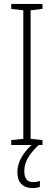

<svg xmlns="http://www.w3.org/2000/svg" viewBox="-20 -734 272 972"><path d="M195 0H37V-25L98 -31V-682L37 -689V-714H195V-689L135 -682V-31L195 -25ZM103 132Q103 188 148 188Q158 188 167.5 186Q177 184 182 182V212Q175 215 165 216.5Q155 218 144 218Q108 218 88 197.5Q68 177 68 138Q68 98 90 60.5Q112 23 151 -10L176 0Q138 36 120.5 67Q103 98 103 132Z"/></svg>

Font: Noto Sans Khmer UI ExtraCondensed ExtraLight
Style: Regular
Weight: 200
Width: 2
Designer: Danh Hong and the Monotype Design Team
Foundry: Monotype Imaging Inc.
Version: Version 2.002; ttfautohint (v1.8.4.7-5d5b)